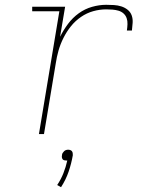

<svg xmlns="http://www.w3.org/2000/svg" viewBox="-20 -558 640 799"><path d="M142 0 227 -511H114V-530H251L230 -405Q244 -433 263 -458.5Q282 -484 307.5 -502.5Q333 -521 363 -529.5Q393 -538 422 -538Q438 -538 454 -537Q470 -536 484.5 -531.5Q499 -527 511 -517.5Q523 -508 528 -494Q533 -480 532 -463.5Q531 -447 529 -431H508Q510 -444 510.5 -457.5Q511 -471 507 -482.5Q503 -494 494 -502Q485 -510 473 -513.5Q461 -517 448 -518Q435 -519 422 -519Q395 -519 368 -511.5Q341 -504 317 -487.5Q293 -471 275 -448.5Q257 -426 244 -400Q231 -374 223.5 -347.5Q216 -321 212 -294L163 0ZM234 221 218 212Q234 188 244 162.5Q254 137 260 110Q259 110 258 110Q257 110 256 110Q252 110 247.5 109Q243 108 240.5 104.5Q238 101 237.5 96.5Q237 92 238 88Q238 83 240.5 79Q243 75 246.5 71.5Q250 68 254.5 66.5Q259 65 264 65Q268 65 272.5 66.5Q277 68 279.5 71.5Q282 75 282.5 79Q283 83 283 88Q277 123 265.5 156.5Q254 190 234 221Z"/></svg>

Font: Iosevka Slab Thin Extended
Style: Italic
Weight: 100
Width: 7
Italic angle: -9°
Monospace: yes
Designer: Belleve Invis
Foundry: Belleve Invis
Version: Version 11.1.0; ttfautohint (v1.8.3)